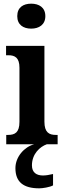

<svg xmlns="http://www.w3.org/2000/svg" viewBox="-20 -786 349 1046"><path d="M150 -630C192 -630 227 -651 227 -698C227 -746 192 -766 150 -766C107 -766 74 -746 74 -698C74 -651 107 -630 150 -630ZM14 0H166C113 14 64 68 64 130C64 206 108 240 194 240C212 240 251 234 269 224V162C248 167 230 170 214 170C179 170 154 154 154 115C154 52 198 13 235 0H294V-51H284C248 -51 222 -64 222 -123V-536H13V-485H26C61 -485 86 -472 86 -417V-122C86 -64 61 -51 24 -51H14Z"/></svg>

Font: Noto Serif Condensed
Style: Bold
Weight: 700
Width: 3
Designer: Monotype Design Team
Foundry: Monotype Imaging Inc.
Version: Version 2.015